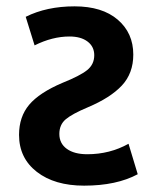

<svg xmlns="http://www.w3.org/2000/svg" viewBox="-20 -567 494 605"><path d="M40 -142Q40 -199 72 -237Q104 -275 177 -306Q232 -328 254.5 -346Q277 -364 277 -393Q277 -420 256 -436Q235 -452 199 -452Q145 -452 89 -424L61 -514Q127 -547 215 -547Q302 -547 351 -505Q400 -463 400 -395Q400 -336 364 -297.5Q328 -259 257 -229Q207 -208 187 -191Q167 -174 167 -145Q167 -115 190.5 -98Q214 -81 255 -81Q326 -81 385 -114L414 -18Q347 18 245 18Q152 18 96 -25.5Q40 -69 40 -142Z"/></svg>

Font: Repo
Style: DemiBold
Weight: 600
Designer: Stefan Peev
Foundry: Context Ltd
Version: Version 001.000